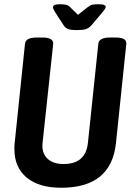

<svg xmlns="http://www.w3.org/2000/svg" viewBox="-20 -879 630 906"><path d="M269 7Q164 7 106 -41Q48 -89 48 -175Q48 -181 48 -188Q48 -195 49 -202L98 -673Q101 -702 154 -702H180Q233 -702 231 -672L181 -206Q181 -202 180.5 -198.5Q180 -195 180 -192Q180 -151 206.5 -128Q233 -105 280 -105Q385 -105 395 -206L444 -673Q447 -702 500 -702H525Q579 -702 576 -672L527 -202Q504 7 269 7ZM444 -859Q464 -859 471.5 -855.5Q479 -852 479 -847Q479 -844 475.5 -837.5Q472 -831 460 -817L411 -759Q399 -746 385 -741.5Q371 -737 343 -737Q314 -737 301 -742Q288 -747 280 -760L243 -817Q230 -837 230 -844Q230 -851 236.5 -855Q243 -859 264 -859Q277 -859 288.5 -857Q300 -855 308 -848L348 -809L395 -846Q406 -855 416.5 -857Q427 -859 444 -859Z"/></svg>

Font: Asap Condensed Condensed SemiBold
Style: Italic
Weight: 600
Width: 3
Italic angle: -6°
Designer: Pablo Cosgaya
Foundry: Omnibus-Type
Version: Version 3.001; ttfautohint (v1.8.4.7-5d5b)